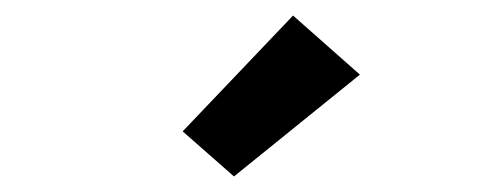

<svg xmlns="http://www.w3.org/2000/svg" viewBox="-20 -808 640 247"><path d="M281 -581 215 -639 357 -788 443 -712Z"/></svg>

Font: Iosevka Slab Heavy Extended
Style: Regular
Weight: 900
Width: 7
Monospace: yes
Designer: Belleve Invis
Foundry: Belleve Invis
Version: Version 11.1.0; ttfautohint (v1.8.3)